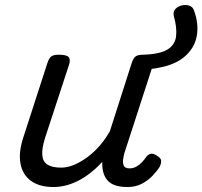

<svg xmlns="http://www.w3.org/2000/svg" viewBox="-20 -735 814 772"><path d="M195 17Q139 17 105 -7.5Q71 -32 62.5 -76.5Q54 -121 73 -180L171 -483Q178 -503 187.5 -509Q197 -515 216 -515Q248 -515 256 -505.5Q264 -496 258 -476L161 -180Q148 -138 150 -111.5Q152 -85 171 -73Q190 -61 226 -61Q250 -61 276 -71.5Q302 -82 328.5 -101Q355 -120 379 -147Q403 -174 422 -208L510 -483Q517 -503 526.5 -509Q536 -515 555 -515Q623 -517 653.5 -536Q684 -555 688 -589.5Q692 -624 679 -670Q675 -687 684.5 -698Q694 -709 710 -713Q726 -717 740.5 -712.5Q755 -708 760 -693Q780 -639 771 -589.5Q762 -540 719 -504.5Q676 -469 590 -458L480 -119Q477 -108 475 -93.5Q473 -79 478 -68.5Q483 -58 501 -58Q516 -58 529 -65.5Q542 -73 552 -84Q562 -95 568 -104Q573 -112 584 -116Q595 -120 611 -109Q628 -99 628 -88Q628 -77 623 -66Q612 -48 593.5 -28.5Q575 -9 550 4Q525 17 493 17Q463 17 443 10Q423 3 412 -10Q401 -23 396 -40Q391 -57 391 -78V-84Q369 -60 345 -41Q321 -22 296 -9Q271 4 245.5 10.5Q220 17 195 17Z"/></svg>

Font: Playwrite RO
Style: Regular
Weight: 400
Designer: Veronika Burian, José Scaglione
Foundry: TypeTogether
Version: Version 1.002